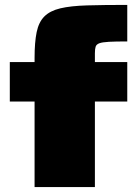

<svg xmlns="http://www.w3.org/2000/svg" viewBox="-20 -763 568 783"><path d="M121 0V-349H20V-510H121V-527Q121 -591 129.5 -632Q138 -673 161 -696Q184 -719 226 -729Q268 -739 335 -741Q402 -743 499 -743V-594Q451 -594 424 -592.5Q397 -591 385 -586.5Q373 -582 370 -572.5Q367 -563 367 -546V-510H499V-349H367V0Z"/></svg>

Font: Saira Expanded Black
Style: Regular
Weight: 900
Width: 7
Designer: Hector Gatti with collaboration of the Omnibus-Type team
Foundry: Omnibus-Type
Version: Version 1.101